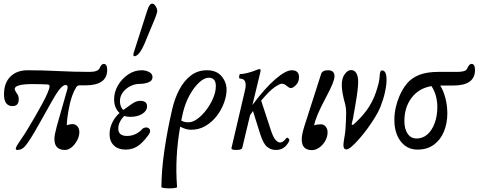

<svg xmlns="http://www.w3.org/2000/svg" viewBox="-20 -811 2630 1055"><path d="M76 13Q63 13 68 0Q73 -13 96 -46Q111 -67 131 -100Q151 -133 172.5 -170Q194 -207 212 -240.5Q230 -274 240 -297Q251 -323 252.5 -334.5Q254 -346 240 -347Q220 -348 199 -348.5Q178 -349 158 -349Q112 -349 86.5 -342.5Q61 -336 61 -322Q61 -317 64 -312Q67 -307 71 -300Q76 -294 79.5 -286Q83 -278 83 -266Q83 -228 49 -228Q2 -228 2 -293Q2 -355 37 -390Q72 -425 132 -425Q213 -425 300 -420.5Q387 -416 472 -416Q518 -416 527 -436Q537 -460 550 -460Q569 -460 569 -427Q569 -342 449 -342H416Q406 -342 399 -332Q386 -311 378 -288.5Q370 -266 365 -246Q355 -201 351 -170Q347 -139 347 -123Q353 -125 362 -127Q371 -129 380 -129Q394 -129 405 -117Q416 -105 416 -85Q416 -63 404 -40Q392 -17 374 -2Q356 13 337 13Q279 13 279 -47Q279 -59 282 -75Q285 -91 292 -117L350 -321Q356 -344 340 -344Q314 -344 263 -251L194 -128Q142 -35 118 -8Q100 13 76 13Z M670 11Q629 11 605.5 -12Q582 -35 582 -74Q582 -107 597.5 -138.5Q613 -170 637 -190Q607 -218 607 -265Q607 -306 628.5 -342.5Q650 -379 684.5 -402Q719 -425 758 -425Q780 -425 799 -415.5Q818 -406 818 -387Q818 -367 795.5 -358.5Q773 -350 747 -350Q721 -350 696 -337.5Q671 -325 655 -303.5Q639 -282 639 -255Q639 -239 644.5 -225.5Q650 -212 658 -207Q681 -224 705 -240.5Q729 -257 750 -257Q788 -257 788 -227Q788 -202 762 -185.5Q736 -169 696 -169Q689 -169 680 -170Q671 -171 663 -174Q630 -141 630 -104Q630 -64 678 -64Q703 -64 724 -74Q745 -84 758 -98Q766 -108 777.5 -110Q789 -112 796 -107Q816 -94 791 -63Q762 -24 734 -6.5Q706 11 670 11ZM718 -502Q713 -502 713 -510Q713 -516 714 -519L789 -753Q801 -791 816 -791Q827 -791 835.5 -776.5Q844 -762 844 -750Q844 -745 839 -729.5Q834 -714 821 -684L774 -571Q744 -502 718 -502Z M867 217Q867 127 883.5 14Q900 -99 927 -214Q940 -270 965 -318Q990 -366 1028 -395.5Q1066 -425 1117 -425Q1170 -425 1197.5 -392Q1225 -359 1225 -318Q1225 -285 1211 -246.5Q1197 -208 1171.5 -174.5Q1146 -141 1110 -119.5Q1074 -98 1030 -98Q1002 -98 970 -115Q940 56 953 217Q953 220 940.5 222Q928 224 910.5 224Q893 224 880 222Q867 220 867 217ZM985 -191Q980 -170 976 -149Q990 -139 1016 -139Q1039 -139 1065 -158Q1091 -177 1114 -207.5Q1137 -238 1151.5 -272.5Q1166 -307 1166 -338Q1166 -384 1127 -384Q1103 -384 1074.5 -358Q1046 -332 1022 -288.5Q998 -245 985 -191Z M1278 13Q1249 13 1252 2L1321 -293Q1326 -313 1328 -324Q1330 -335 1330 -343Q1330 -379 1299 -379Q1293 -379 1294 -391.5Q1295 -404 1300 -404Q1314 -404 1337.5 -409.5Q1361 -415 1391 -427Q1399 -431 1406 -431Q1412 -431 1412 -425Q1412 -424 1411.5 -420.5Q1411 -417 1410 -412L1367 -234Q1435 -326 1492.5 -375.5Q1550 -425 1583 -425Q1623 -425 1623 -387Q1623 -361 1606.5 -344Q1590 -327 1578 -327Q1570 -327 1555 -339Q1543 -351 1528 -351Q1518 -351 1489.5 -332Q1461 -313 1415 -258L1470 -91Q1482 -55 1495 -41.5Q1508 -28 1519 -28Q1536 -28 1553 -52Q1557 -57 1565 -50.5Q1573 -44 1568 -34Q1555 -9 1537 2Q1519 13 1495 13Q1470 13 1448.5 -3.5Q1427 -20 1410 -74L1370 -201Q1362 -190 1354 -178L1311 2Q1308 13 1278 13Z M1694 14Q1638 14 1638 -45Q1638 -59 1641.5 -76Q1645 -93 1652 -116L1744 -403Q1750 -425 1782 -425Q1818 -425 1818 -392Q1818 -378 1807.5 -351Q1797 -324 1766 -266Q1714 -168 1706 -122Q1721 -128 1744 -128Q1759 -128 1769.5 -115.5Q1780 -103 1780 -84Q1780 -60 1767.5 -37.5Q1755 -15 1735 -0.5Q1715 14 1694 14Z M1884 10Q1867 10 1867 -13Q1867 -22 1868.5 -32Q1870 -42 1875 -72Q1877 -83 1878.5 -104.5Q1880 -126 1881 -150Q1882 -174 1882 -190Q1882 -207 1880.5 -217.5Q1879 -228 1877 -237Q1858 -304 1858 -344Q1858 -382 1874.5 -404Q1891 -426 1909 -426Q1928 -426 1938 -409Q1948 -392 1948 -361Q1948 -342 1944.5 -312.5Q1941 -283 1933 -236Q1924 -181 1919.5 -159Q1915 -137 1912 -128L1919 -124Q1961 -160 1993.5 -203.5Q2026 -247 2045 -302Q2054 -328 2059.5 -350Q2065 -372 2066 -391Q2067 -424 2079 -424Q2104 -424 2104 -373Q2104 -343 2095 -303Q2086 -263 2070 -223Q2060 -198 2041 -167Q2022 -136 1999.5 -105Q1977 -74 1954 -48Q1931 -22 1912.5 -6Q1894 10 1884 10Z M2274 11Q2217 11 2182 -34Q2147 -79 2147 -153Q2147 -187 2154.5 -220Q2162 -253 2174 -281Q2191 -322 2216.5 -352.5Q2242 -383 2283.5 -399.5Q2325 -416 2389 -416H2494Q2510 -416 2526.5 -419.5Q2543 -423 2548 -436Q2558 -460 2571 -460Q2590 -460 2590 -426Q2590 -341 2470 -341H2399Q2417 -312 2427.5 -271.5Q2438 -231 2438 -188Q2438 -133 2419 -87.5Q2400 -42 2363.5 -15.5Q2327 11 2274 11ZM2202 -146Q2202 -102 2220 -76Q2238 -50 2269 -50Q2303 -50 2328.5 -72.5Q2354 -95 2368.5 -134.5Q2383 -174 2383 -223Q2383 -254 2375.5 -282.5Q2368 -311 2351 -338Q2281 -326 2241.5 -273.5Q2202 -221 2202 -146Z"/></svg>

Font: Junicode Two Beta Condensed
Style: Italic
Weight: 400
Width: 3
Italic angle: -9°
Version: Version 1.053; ttfautohint (v1.8.4)